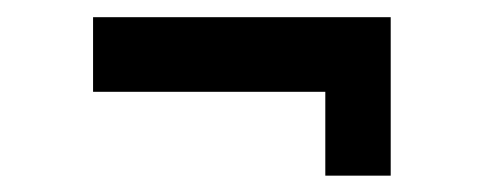

<svg xmlns="http://www.w3.org/2000/svg" viewBox="-20 -358 577 229"><path d="M91 -337.5H446V-148.5H368V-248.5H91Z"/></svg>

Font: Karla
Style: Bold
Weight: 700
Designer: Jonathan Pinhorn
Version: Version 2.004; ttfautohint (v1.8.4.7-5d5b);gftools[0.9.33]